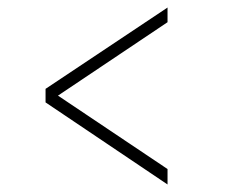

<svg xmlns="http://www.w3.org/2000/svg" viewBox="-20 -605 600 510"><path d="M425 -585 101 -369V-333L425 -115V-156L134 -351L425 -546Z"/></svg>

Font: RazerF5 Thin
Style: Italic
Weight: 250
Foundry: Razer Inc.
Version: Version 2